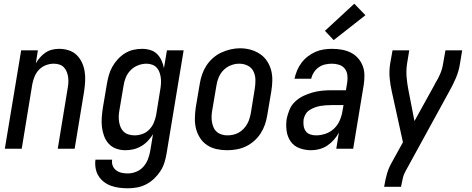

<svg xmlns="http://www.w3.org/2000/svg" viewBox="-20 -801 2540 1034"><path d="M6 0 94 -530H184L173 -460Q183 -477 196 -492Q209 -507 225.5 -518Q242 -529 261 -533.5Q280 -538 298 -538Q325 -538 350 -530Q375 -522 393 -504.5Q411 -487 421.5 -464Q432 -441 436 -415.5Q440 -390 438.5 -363Q437 -336 433 -309L382 0H291L344 -323Q347 -338 348 -354Q349 -370 347 -385Q345 -400 339.5 -414Q334 -428 324 -438.5Q314 -449 299.5 -453.5Q285 -458 270 -458Q248 -458 227 -450Q206 -442 190.5 -426Q175 -410 166.5 -389.5Q158 -369 154 -348L97 0Z M668 213Q645 213 622 210Q599 207 578 199.5Q557 192 539.5 178.5Q522 165 510.5 146.5Q499 128 495 105Q491 82 494 59H584Q581 76 587 91.5Q593 107 606 116.5Q619 126 635 129.5Q651 133 668 133Q691 133 713.5 124Q736 115 752 97Q768 79 776.5 57Q785 35 789 12L804 -78Q792 -59 776 -42Q760 -25 740 -13.5Q720 -2 698.5 3Q677 8 655 8Q629 8 605.5 -0.5Q582 -9 565.5 -27Q549 -45 540.5 -68.5Q532 -92 529 -117Q526 -142 528 -168.5Q530 -195 534 -221L556 -351Q560 -374 566.5 -397Q573 -420 585 -441.5Q597 -463 614.5 -482Q632 -501 653 -514Q674 -527 697.5 -532.5Q721 -538 745 -538Q768 -538 789.5 -531.5Q811 -525 826 -510Q841 -495 850 -475Q859 -455 863 -434L879 -530H969L877 26Q873 50 865.5 74.5Q858 99 843.5 121Q829 143 809.5 161.5Q790 180 766.5 192Q743 204 718 208.5Q693 213 668 213ZM705 -72Q726 -72 747 -79.5Q768 -87 784 -103.5Q800 -120 808.5 -140.5Q817 -161 821 -182L842 -312Q845 -328 846.5 -345Q848 -362 846.5 -377.5Q845 -393 840 -408.5Q835 -424 825 -435.5Q815 -447 800 -452.5Q785 -458 769 -458Q746 -458 723 -449Q700 -440 683 -422.5Q666 -405 657 -382.5Q648 -360 645 -337L623 -207Q620 -191 619.5 -175Q619 -159 621.5 -144Q624 -129 630 -115Q636 -101 647 -91Q658 -81 673.5 -76.5Q689 -72 705 -72Z M1203 8Q1174 8 1146.5 2Q1119 -4 1096 -19Q1073 -34 1058 -57Q1043 -80 1036 -106.5Q1029 -133 1029.5 -162.5Q1030 -192 1034 -221L1056 -351Q1060 -376 1068.5 -400.5Q1077 -425 1091.5 -447.5Q1106 -470 1127 -488.5Q1148 -507 1172 -518Q1196 -529 1221.5 -535Q1247 -541 1272 -541Q1302 -541 1329 -533.5Q1356 -526 1379 -511Q1402 -496 1417.5 -473Q1433 -450 1440 -423.5Q1447 -397 1446.5 -367.5Q1446 -338 1441 -309L1419 -179Q1415 -154 1406.5 -129.5Q1398 -105 1383.5 -82.5Q1369 -60 1348.5 -42Q1328 -24 1304 -12.5Q1280 -1 1254 3.5Q1228 8 1203 8ZM1205 -72Q1220 -72 1236 -75.5Q1252 -79 1266 -87Q1280 -95 1291.5 -107Q1303 -119 1311 -133Q1319 -147 1323.5 -162Q1328 -177 1331 -193L1352 -323Q1356 -347 1355.5 -371.5Q1355 -396 1345 -416.5Q1335 -437 1314 -447.5Q1293 -458 1268 -458Q1245 -458 1222.5 -449Q1200 -440 1183 -422.5Q1166 -405 1157 -382.5Q1148 -360 1145 -337L1123 -207Q1120 -191 1119.5 -175Q1119 -159 1121.5 -144Q1124 -129 1130 -115Q1136 -101 1147.5 -91Q1159 -81 1174 -76.5Q1189 -72 1205 -72Q1205 -72 1205 -72Q1205 -72 1205 -72Z M1656 8Q1623 8 1593 -3Q1563 -14 1545.5 -39Q1528 -64 1523.5 -96.5Q1519 -129 1524 -161Q1529 -186 1539.5 -211Q1550 -236 1570 -254.5Q1590 -273 1614 -284.5Q1638 -296 1663.5 -303Q1689 -310 1714 -312.5Q1739 -315 1765 -315H1843L1850 -358Q1853 -378 1850.5 -397.5Q1848 -417 1836.5 -431.5Q1825 -446 1806.5 -452Q1788 -458 1768 -458Q1750 -458 1731.5 -454Q1713 -450 1697 -439Q1681 -428 1670.5 -411.5Q1660 -395 1656 -377H1566Q1571 -400 1580 -421.5Q1589 -443 1603.5 -462.5Q1618 -482 1637.5 -497Q1657 -512 1678.5 -521.5Q1700 -531 1723 -534.5Q1746 -538 1768 -538Q1795 -538 1820.5 -533.5Q1846 -529 1868.5 -518Q1891 -507 1907.5 -488.5Q1924 -470 1933 -447Q1942 -424 1942.5 -397.5Q1943 -371 1939 -345L1882 0H1791L1805 -87Q1794 -66 1778 -48Q1762 -30 1742.5 -17Q1723 -4 1700.5 2Q1678 8 1656 8ZM1682 -72Q1707 -72 1732.5 -80.5Q1758 -89 1778 -107.5Q1798 -126 1809 -151Q1820 -176 1824 -201L1830 -235H1765Q1750 -235 1735 -234Q1720 -233 1705.5 -230.5Q1691 -228 1676 -222.5Q1661 -217 1647.5 -208.5Q1634 -200 1626 -186.5Q1618 -173 1615 -158Q1613 -142 1615 -125.5Q1617 -109 1625.5 -96Q1634 -83 1649.5 -77.5Q1665 -72 1682 -72ZM1777 -585 1730 -635 1888 -781 1948 -719Z M2049 205 2050 198Q2055 168 2063 138.5Q2071 109 2086 81Q2086 81 2086 81Q2086 81 2086 81Q2086 81 2086 81Q2086 81 2086 81L2150 -35L2090 -308Q2082 -343 2078.5 -380.5Q2075 -418 2081 -457L2094 -530H2184L2172 -457Q2167 -423 2169.5 -389.5Q2172 -356 2178 -324L2212 -149L2321 -346Q2322 -348 2322.5 -349.5Q2323 -351 2324 -353L2325 -354Q2340 -378 2351 -404Q2362 -430 2366 -457L2379 -530H2469L2457 -457Q2451 -418 2435 -380.5Q2419 -343 2399 -308L2165 119Q2154 138 2149.5 158Q2145 178 2141 198L2140 205Z"/></svg>

Font: Iosevka Curly Medium Oblique
Style: Regular
Weight: 500
Italic angle: -9°
Monospace: yes
Designer: Belleve Invis
Foundry: Belleve Invis
Version: Version 11.1.0; ttfautohint (v1.8.3)